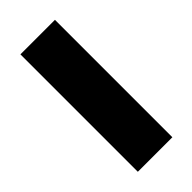

<svg xmlns="http://www.w3.org/2000/svg" viewBox="-13 -906 344 344"><g transform="rotate(45 159.0 -734.0)"><path d="M10.5 -691V-778.5H308V-691Z"/></g></svg>

Font: Libre Caslon Text SemiBold
Style: Regular
Weight: 600
Designer: Pablo Impallari, Rodrigo Fuenzalida, Katja Schimmel
Foundry: Pablo Impallari, Rodrigo Fuenzalida
Version: Version 2.000